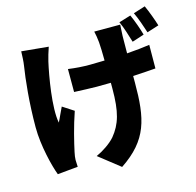

<svg xmlns="http://www.w3.org/2000/svg" viewBox="-132 -991 1264 1236"><g transform="rotate(-15 500.0 -372.5)"><path d="M275 -762 96 -779C95 -750 94 -712 89 -682C76 -601 59 -447 59 -282C59 -159 96 -14 119 46L255 33C254 17 253 -2 253 -13C253 -24 256 -48 260 -64C273 -125 297 -225 330 -320L256 -368C241 -339 224 -297 211 -273C191 -374 227 -579 248 -671C253 -693 265 -734 275 -762ZM834 -820 755 -796C775 -754 791 -697 805 -653L885 -679C875 -717 853 -779 834 -820ZM939 -853 860 -828C880 -787 899 -730 913 -687L992 -712C981 -749 958 -812 939 -853ZM357 -591V-438C410 -436 466 -433 507 -433L601 -434V-395C601 -240 578 -164 519 -92C489 -57 434 -21 391 -2L531 108C723 -20 751 -155 751 -394V-439C809 -442 862 -446 902 -449L903 -606C862 -600 809 -594 751 -590L752 -706C753 -729 754 -755 756 -780H583C587 -764 593 -731 595 -706C597 -679 599 -633 599 -583L503 -581C450 -581 409 -584 357 -591Z"/></g></svg>

Font: Noto Sans CJK HK Black
Style: Regular
Weight: 900
Designer: Ryoko NISHIZUKA 西塚涼子 (kana, bopomofo & ideographs); Paul D. Hunt (Latin, Greek & Cyrillic); Sandoll Communications 산돌커뮤니
Foundry: Adobe
Version: Version 2.004;hotconv 1.0.118;makeotfexe 2.5.65603